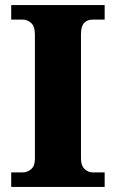

<svg xmlns="http://www.w3.org/2000/svg" viewBox="-20 -734 455 754"><path d="M24 0V-57H70Q87 -57 102 -69.5Q117 -82 117 -109V-600Q117 -631 102 -644Q87 -657 70 -657H24V-714H391V-657H344Q323 -657 310.5 -644Q298 -631 298 -599V-111Q298 -84 312 -70.5Q326 -57 344 -57H391V0Z"/></svg>

Font: Noto Serif Lao ExtraBold
Style: Regular
Weight: 800
Designer: Monotype Design Team
Foundry: Monotype Imaging Inc.
Version: Version 2.003; ttfautohint (v1.8.4.7-5d5b)